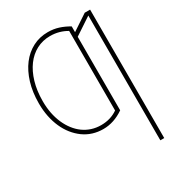

<svg xmlns="http://www.w3.org/2000/svg" viewBox="-182 -660 883 971"><g transform="rotate(-30 259.0 -174.5)"><path d="M28.4 -262.8V-264.2Q28.4 -329.5 44.7 -383Q61.1 -436.4 90 -474.4Q119 -512.4 159.1 -533.2Q199.2 -554 247.2 -554Q280.5 -554 309.5 -544.7Q338.4 -535.5 367.2 -518.5V-484.7L458.8 -545.5H490.1V204.5H467.3V-524.1L367.2 -457.7V-28.4Q309.3 11.4 247.2 11.4Q182.9 11.4 133.5 -24.1Q109 -41.9 89.5 -66.4Q70 -90.9 56.5 -121.3Q43 -151.6 35.7 -187.3Q28.4 -223 28.4 -262.8ZM51.1 -264.2V-262.8Q51.1 -190.7 76.3 -132.8Q88.8 -104.4 106.2 -81.9Q123.6 -59.3 145.2 -43.7Q166.9 -28.1 192.6 -19.7Q218.4 -11.4 247.2 -11.4Q302.6 -11.4 344.5 -40.5V-505Q323.9 -517.4 299.4 -524.3Q274.9 -531.2 247.2 -531.2Q204.2 -531.2 168.1 -512.3Q132.1 -493.3 106.2 -458.3Q80.3 -423.3 65.7 -374.1Q51.1 -324.9 51.1 -264.2Z"/></g></svg>

Font: Inter P Thin
Style: Regular
Weight: 100
Designer: Rasmus Andersson
Foundry: rsms
Version: Version 3.018;git-588b23468